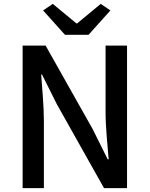

<svg xmlns="http://www.w3.org/2000/svg" viewBox="-20 -973 774 993"><path d="M97 0H207V-346C207 -427 198 -512 193 -588H197L274 -434L518 0H637V-737H526V-393C526 -313 536 -224 542 -149H537L460 -304L216 -737H97ZM316 -793H438L551 -919L501 -953L379 -852H375L253 -953L203 -919Z"/></svg>

Font: Noto Sans JP Medium
Style: Regular
Weight: 500
Designer: Ryoko NISHIZUKA 西塚涼子 (kana, bopomofo & ideographs); Paul D. Hunt (Latin, Greek & Cyrillic); Sandoll Communications 산돌커뮤니
Foundry: Adobe
Version: Version 2.004;hotconv 1.0.118;makeotfexe 2.5.65603